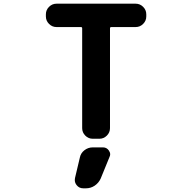

<svg xmlns="http://www.w3.org/2000/svg" viewBox="-20 -775 1040 1044"><path d="M414.1 82Q418.9 57.6 439 42Q459 26.4 484.4 26.4H540Q560.5 26.4 572.3 43.9Q579.1 53.7 579.1 64.5Q579.1 71.3 575.2 79.1L527.3 196.3Q516.6 219.7 495.1 234.4Q473.6 249 447.3 249H432.6Q410.2 249 396.5 231.4Q386.7 218.8 386.7 204.1Q386.7 198.2 387.7 193.4ZM717.8 -754.9Q741.2 -754.9 758.3 -737.8Q775.4 -720.7 775.4 -697.3V-685.5Q775.4 -662.1 758.3 -645Q741.2 -627.9 717.8 -627.9H585.9Q578.1 -627.9 578.1 -621.1V-78.1Q578.1 -54.7 561 -37.6Q543.9 -20.5 520.5 -20.5H484.4Q460.9 -20.5 443.8 -37.6Q426.8 -54.7 426.8 -78.1V-621.1Q426.8 -627.9 419.9 -627.9H287.1Q263.7 -627.9 246.6 -645Q229.5 -662.1 229.5 -685.5V-697.3Q229.5 -720.7 246.6 -737.8Q263.7 -754.9 287.1 -754.9Z"/></svg>

Font: Gen Jyuu Gothic Monospace Bold
Style: Bold
Weight: 700
Designer: [Source Han Sans]
Ryoko NISHIZUKA  (kana & ideographs); Paul D. Hunt (Latin, Greek & Cyrillic); Wenlong ZHANG  (bopomofo
Version: Version 1.002.20150607